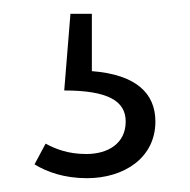

<svg xmlns="http://www.w3.org/2000/svg" viewBox="-20 -36 275 278"><path d="M113 -16H82L73 95C136 95 162 110 162 140C162 172 136 187 105 187C79 187 61 180 46 172L30 202C48 213 73 222 106 222C159 222 205 193 205 140C205 99 177 72 113 67Z"/></svg>

Font: Fira Sans ExtraLight
Style: Regular
Weight: 200
Designer: bBox Type GmbH & Carrois Corporate GbR & Edenspiekermann AG
Foundry: bBox Type GmbH & Carrois Corporate GbR & Edenspiekermann AG
Version: Version 4.300;PS 004.300;hotconv 1.0.88;makeotf.lib2.5.64775